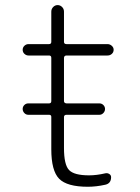

<svg xmlns="http://www.w3.org/2000/svg" viewBox="-20 -710 540 740"><path d="M88.9 -311.5H168.9Q177.7 -311.5 177.7 -320.3V-487.3Q177.7 -496.1 168.9 -496.1H89.8Q81.1 -496.1 74.2 -502.4Q67.4 -508.8 67.4 -518.1Q67.4 -527.3 74.2 -533.7Q81.1 -540 89.8 -540H168.9Q177.7 -540 177.7 -548.8V-665Q177.7 -675.8 185.1 -683.1Q192.4 -690.4 202.1 -690.4Q211.9 -690.4 219.2 -683.1Q226.6 -675.8 226.6 -665V-548.8Q226.6 -540 236.3 -540H394.5Q403.3 -540 410.6 -533.7Q418 -527.3 418 -518.1Q418 -508.8 411.1 -502.4Q404.3 -496.1 394.5 -496.1H236.3Q227.5 -496.1 226.6 -487.3V-320.3Q226.6 -312.5 236.3 -311.5H363.3Q372.1 -311.5 378.4 -305.2Q384.8 -298.8 384.8 -290Q384.8 -281.2 378.4 -274.4Q372.1 -267.6 363.3 -267.6H236.3Q227.5 -267.6 226.6 -259.8V-139.6Q226.6 -75.2 246.1 -54.7Q265.6 -34.2 323.2 -34.2Q352.5 -34.2 385.7 -42Q393.6 -43.9 400.9 -39.6Q408.2 -35.2 408.2 -27.3Q408.2 -2.9 385.7 2Q350.6 9.8 318.4 9.8Q238.3 9.8 208 -21Q177.7 -51.8 177.7 -134.8V-259.8Q177.7 -267.6 168.9 -267.6H88.9Q80.1 -267.6 73.7 -274.4Q67.4 -281.2 67.4 -290Q67.4 -298.8 73.7 -305.2Q80.1 -311.5 88.9 -311.5Z"/></svg>

Font: Rounded-X Mgen+ 1m light
Style: Regular
Weight: 200
Designer: [Source Han Sans]
Ryoko NISHIZUKA  (kana & ideographs); Paul D. Hunt (Latin, Greek & Cyrillic); Wenlong ZHANG  (bopomofo
Version: Version 1.059.20150602